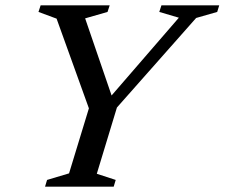

<svg xmlns="http://www.w3.org/2000/svg" viewBox="-20 -696 838 716"><path d="M647 -630 574 -651.5 582 -676H797.5L790 -651.5L711.5 -629L416 -295L341 -48L411.5 -25L404 0H148L155.5 -25L237.5 -49.5L311.5 -292L191 -626.5L123.5 -651.5L131.5 -676H389L381 -651.5L297.5 -627.5L403.5 -318.5L378 -319Z"/></svg>

Font: Newsreader 16pt 16pt Medium
Style: Italic
Weight: 500
Italic angle: -17°
Version: Version 1.003